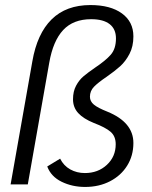

<svg xmlns="http://www.w3.org/2000/svg" viewBox="-20 -730 602 760"><path d="M167 -71 218 -102Q232 -74 258 -59.5Q284 -45 316 -45Q368 -45 403 -77.5Q438 -110 438 -159Q438 -191 417.5 -208.5Q397 -226 352 -243Q310 -260 289.5 -282.5Q269 -305 269 -337Q269 -368 281 -390.5Q293 -413 310 -427.5Q327 -442 356 -462Q398 -490 418.5 -513.5Q439 -537 439 -578Q439 -615 414 -634.5Q389 -654 341 -654Q270 -654 230 -611Q190 -568 175 -482L90 0H22L108 -487Q127 -597 184.5 -653.5Q242 -710 338 -710Q417 -710 462.5 -677Q508 -644 508 -586Q508 -546 492.5 -516.5Q477 -487 456 -468Q435 -449 402 -426Q368 -403 352 -386.5Q336 -370 336 -347Q336 -329 351.5 -316Q367 -303 405 -288Q508 -246 508 -164Q508 -114 483.5 -74.5Q459 -35 415.5 -12.5Q372 10 317 10Q266 10 224 -10.5Q182 -31 167 -71Z"/></svg>

Font: Sarabun Light
Style: Italic
Weight: 300
Italic angle: -10°
Designer: Suppakit Chalermlarp | Katatrad Co.,Ltd.
Foundry: Cadson Demak Co.,Ltd.
Version: Version 1.000; ttfautohint (v1.6)